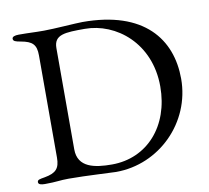

<svg xmlns="http://www.w3.org/2000/svg" viewBox="-75 -743 905 833"><g transform="rotate(-10 377.0 -326.0)"><path d="M371 7C562 7 719 -150 719 -342C719 -517 611 -659 340 -659C313 -659 212 -651 169 -651C121 -651 109 -653 58 -653C41 -653 29 -649 29 -640C29 -629 39 -626 62 -622C112 -613 129 -597 129 -549V-99C129 -51 112 -33 62 -24C39 -20 29 -19 29 -8C29 2 41 5 58 5C111 5 123 0 163 0C242 0 351 7 371 7ZM359 -28C284 -28 209 -40 209 -121V-567C209 -627 258 -628 345 -628C482 -628 624 -517 624 -325C624 -151 515 -28 359 -28Z"/></g></svg>

Font: Garamond-Math
Style: Regular
Weight: 400
Version: Version 2019-08-16